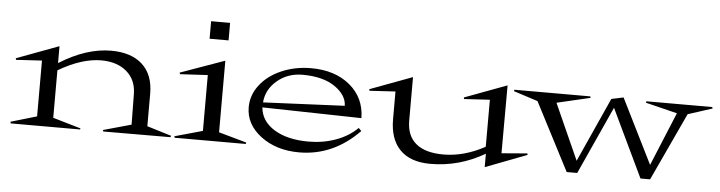

<svg xmlns="http://www.w3.org/2000/svg" viewBox="-43 -824 3860 1029"><g transform="rotate(5 1887.0 -309.5)"><path d="M33.2 -341.8 30.8 -350.1 258.8 -435.1V-344.2Q403.8 -435.1 537.1 -435.1Q645.5 -435.1 705.3 -380.4Q765.1 -325.7 765.1 -224.1V-48.8L896 -8.8L894 -1L532.2 0L529.8 -7.8L680.2 -49.8L678.2 -212.9Q677.7 -290 626 -334.5Q574.2 -378.9 488.8 -378.9Q384.3 -378.9 258.8 -305.2V-49.8L409.2 -5.9L407.2 0H34.2L32.2 -8.8L171.9 -49.8V-350.1Z M1150.9 -49.8 1300.8 -7.8 1298.8 0H916L914.1 -7.8L1064 -49.8V-350.1L915 -341.8L912.6 -350.1L1150.9 -435.1ZM1056.6 -544.9V-639.2H1158.7V-544.9Z M1809.6 -250Q1808.6 -307.6 1744.4 -351.8Q1680.2 -396 1570.3 -396Q1490.7 -396 1433.8 -347.9Q1377 -299.8 1371.6 -230ZM1297.4 -198.2Q1297.4 -263.2 1339.4 -317.6Q1381.3 -372.1 1454.1 -403.6Q1526.9 -435.1 1613.3 -435.1Q1742.2 -435.1 1822.5 -367.9Q1902.8 -300.8 1904.3 -191.9L1370.6 -203.1Q1376.5 -129.9 1447.3 -85.9Q1518.1 -42 1632.3 -42Q1710.9 -42 1779.8 -67.1Q1848.6 -92.3 1894.5 -138.2L1909.7 -123Q1770.5 20 1587.4 20Q1463.9 20 1380.6 -43Q1297.4 -106 1297.4 -198.2Z M1932.6 -350.1 2160.6 -435.1V-201.2Q2160.6 -119.6 2210.9 -77.9Q2261.2 -36.1 2358.4 -36.1Q2469.7 -36.1 2581.5 -97.2V-350.1L2443.4 -341.8L2441.4 -350.1L2669.4 -435.1L2668.5 -69.8L2806.6 -81.1L2808.6 -73.2L2585.4 12.2V-60.1Q2448.2 20 2293.5 20Q2185.5 20 2129.6 -37.1Q2073.7 -94.2 2073.7 -201.2V-350.1L1934.6 -341.8Z M2706.1 -407.2 2708 -415H3116.2L3118.2 -407.2L2938.5 -365.2L3073.2 -64.9L3229.5 -411.1L3294.4 -424.8L3467.3 -77.1L3586.4 -365.2L3416 -407.2L3418.5 -415H3772.5L3774.4 -407.2L3644 -365.2L3474.1 0H3422.4L3248 -365.2L3082 0H3025.4L2836.4 -365.2Z"/></g></svg>

Font: Halibut Exp
Style: Regular
Weight: 400
Width: 7
Designer: Matteo Maggi
Foundry: Collletttivo
Version: Version 3.080 | FøM Fix